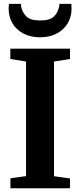

<svg xmlns="http://www.w3.org/2000/svg" viewBox="-20 -1002 428 1022"><path d="M35.5 -53 118.5 -64.5V-674.5L35 -688V-743H352.5V-688L267.5 -674.5V-64L352.5 -52V0H35.5ZM26 -956Q26 -969.5 27.5 -981.5H91.5Q91.5 -972 92.5 -966Q99.5 -934.5 121 -913.8Q142.5 -893 193.5 -893Q245 -893 266.5 -913.5Q288 -934 294.5 -966Q296 -972 296 -981.5H359.5Q361 -969.5 361 -956.5Q361 -914 341 -879.2Q321 -844.5 283 -824Q245 -803.5 193.5 -803.5Q142 -803.5 104 -823.8Q66 -844 46 -878.8Q26 -913.5 26 -956Z"/></svg>

Font: Merriweather Text
Style: Bold
Weight: 700
Designer: Eben Sorkin
Foundry: Eben Sorkin
Version: Version 2.100